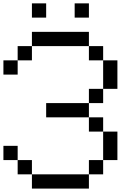

<svg xmlns="http://www.w3.org/2000/svg" viewBox="-20 -1103 790 1123"><path d="M0 -166.7V-250H83.3V-166.7ZM0 -666.7V-750H83.3V-666.7ZM166.7 -166.7V-83.3H83.3V-166.7ZM166.7 -83.3H500V0H166.7ZM166.7 -833.3V-750H83.3V-833.3ZM166.7 -1000V-1083.3H250V-1000ZM166.7 -916.7H500V-833.3H166.7ZM500 -83.3V-166.7H583.3V-83.3ZM500 -416.7H583.3V-333.3H500ZM500 -500V-416.7H250V-500ZM500 -583.3H583.3V-500H500ZM500 -833.3H583.3V-750H500ZM500 -1000H416.7V-1083.3H500ZM666.7 -166.7H583.3V-333.3H666.7ZM666.7 -583.3H583.3V-750H666.7Z"/></svg>

Font: Galmuri11 Regular
Style: Regular
Weight: 400
Designer: Minseo Lee (Quiple)
Version: Version 2.356;hotconv 1.1.0;makeotfexe 2.6.0 DEVELOPMENT